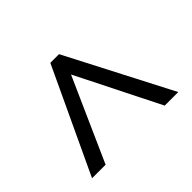

<svg xmlns="http://www.w3.org/2000/svg" viewBox="-104 -883 781 781"><g transform="rotate(-45 286.0 -493.0)"><path d="M38 -267 250 -719H300L534 -267H456L276 -626L116 -267Z"/></g></svg>

Font: uguzrati25
Style: Book
Weight: 400
Designer: Jelle Bosma - Monotype Design Team, Universal Thirst
Foundry: Monotype Imaging Inc.
Version: Version 2.106